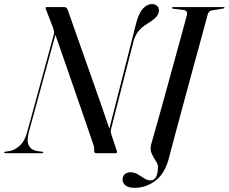

<svg xmlns="http://www.w3.org/2000/svg" viewBox="-54 -734 1096 920"><path d="M84 -100.5Q73 -58.5 84 -37Q95 -15.5 122.5 -10.5L148.5 -7Q153.5 -6.5 153.5 -3.5Q153.5 0 149 0H-25.5Q-34 0 -34 -3Q-34 -7 -28 -7.5L-8.5 -10Q18 -15 41.5 -36.8Q65 -58.5 76.5 -102.5L203.5 -567Q206 -577 204.5 -585Q203 -593 200 -601.5L165 -692Q162.5 -700 170 -700H253.5Q260 -700 264.2 -696.8Q268.5 -693.5 272 -682.5Q306 -585.5 333 -509.2Q360 -433 382.8 -368.5Q405.5 -304 426.8 -243.5Q448 -183 470 -117.5L598.5 -623Q611 -671 631 -692.8Q651 -714.5 673.5 -714.5Q689.5 -714.5 698.5 -706Q707.5 -697.5 707.5 -684.5Q707 -667.5 695 -653.5Q683 -639.5 654.5 -622Q625 -604.5 608.2 -583Q591.5 -561.5 584 -529.5L478.5 -117Q476.5 -109.5 476.5 -103.5Q476.5 -97.5 481 -85.5L506 -10Q508.5 0 501 0H406Q396.5 0 397.5 -13Q398 -21.5 397.2 -26.8Q396.5 -32 393.5 -41Q370 -109.5 340.5 -195.2Q311 -281 278 -375.8Q245 -470.5 211.5 -567ZM941.5 -665.5Q939.5 -658.5 929.2 -620.2Q919 -582 903 -523.5Q887 -465 868.2 -396.5Q849.5 -328 831 -259.2Q812.5 -190.5 796.8 -132.2Q781 -74 771 -36.2Q761 1.5 759.5 7.5Q740.5 92.5 694.2 129.2Q648 166 591 166Q562.5 166 547.8 154.8Q533 143.5 533.5 126Q533.5 111 543.5 101.2Q553.5 91.5 570.5 91.5Q590 91.5 606.2 101.2Q622.5 111 637.5 120.8Q652.5 130.5 668 130.5Q682 130.5 692 116.8Q702 103 703 66Q703 52 692 36.2Q681 20.5 672.5 1.2Q664 -18 670.5 -43Q674.5 -57 685.5 -95.5Q696.5 -134 711.5 -188Q726.5 -242 743.5 -303.5Q760.5 -365 777 -425.2Q793.5 -485.5 807.5 -536.5Q821.5 -587.5 830.5 -620.8Q839.5 -654 841 -660.5Q847 -683.5 825.5 -686L777 -692Q769.5 -693 770 -696.5Q770 -700 776 -700H1017.5Q1021.5 -700 1021.5 -697Q1021.5 -693.5 1015 -693L962.5 -684.5Q946 -681.5 941.5 -665.5Z"/></svg>

Font: Fraunces 144pt S000
Style: Italic
Weight: 400
Italic angle: -16°
Version: Version 1.000; ttfautohint (v1.8.3)